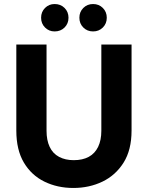

<svg xmlns="http://www.w3.org/2000/svg" viewBox="-20 -921 733 953"><path d="M344 12Q265 12 200.5 -19.5Q136 -51 98.5 -114Q61 -177 61 -273V-700H211V-272Q211 -225 226.5 -192Q242 -159 273 -142.5Q304 -126 346 -126Q390 -126 420.5 -142.5Q451 -159 467 -192Q483 -225 483 -272V-700H633V-273Q633 -177 593.5 -114Q554 -51 488.5 -19.5Q423 12 344 12ZM251 -765Q223 -765 203.5 -784.5Q184 -804 184 -833Q184 -862 203.5 -881.5Q223 -901 251 -901Q281 -901 300.5 -881.5Q320 -862 320 -833Q320 -804 300.5 -784.5Q281 -765 251 -765ZM442 -765Q413 -765 393.5 -784.5Q374 -804 374 -833Q374 -862 393.5 -881.5Q413 -901 442 -901Q471 -901 490.5 -881.5Q510 -862 510 -833Q510 -804 490.5 -784.5Q471 -765 442 -765Z"/></svg>

Font: DM Sans 17pt Black
Style: Regular
Weight: 900
Version: Version 4.004;gftools[0.9.30]